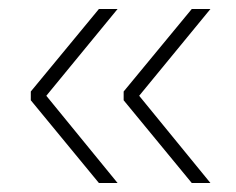

<svg xmlns="http://www.w3.org/2000/svg" viewBox="-20 -456 524 427"><path d="M289.5 -243 448 -49H406.5L255 -233V-252.5L406.5 -436H448ZM83 -243 241.5 -49H200L48.5 -233V-252.5L200 -436H241.5Z"/></svg>

Font: Anek Bangla
Style: Extra-light
Weight: 200
Designer: Sulekha Rajkumar (Bangla), Yesha Goshar (Latin)
Foundry: Ek Type
Version: Version 1.002;March 21, 2022;FontCreator 13.0.0.2683 64-bit